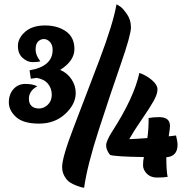

<svg xmlns="http://www.w3.org/2000/svg" viewBox="-20 -788 880 890"><path d="M259 -464Q292 -450 311.5 -420.5Q331 -391 331 -357Q331 -305 282.5 -260Q234 -215 161 -215Q88 -215 54.5 -245.5Q21 -276 21 -313.5Q21 -351 42.5 -375Q64 -399 97.5 -399Q131 -399 153 -388Q114 -367 114 -330Q114 -308 126.5 -296.5Q139 -285 161 -285Q183 -285 201.5 -302.5Q220 -320 220 -349Q220 -378 202.5 -399.5Q185 -421 150 -427Q141 -425 123 -423L117 -462Q224 -480 224 -557Q224 -580 211.5 -593.5Q199 -607 183.5 -607Q168 -607 156.5 -595.5Q145 -584 145 -558Q145 -532 167 -504Q155 -500 131 -500Q107 -500 85 -519.5Q63 -539 63 -575Q63 -611 96.5 -640.5Q130 -670 188.5 -670Q247 -670 286 -642.5Q325 -615 325 -560.5Q325 -506 259 -464ZM490 -70Q472 -93 472 -114Q472 -135 501 -180Q602 -337 626 -450Q658 -439 684 -417Q710 -395 710 -373.5Q710 -352 692.5 -320.5Q675 -289 638 -235.5Q601 -182 579 -143Q611 -144 663 -148Q669 -185 669 -241Q691 -245 718 -245Q768 -245 768 -204Q768 -192 762 -156L796 -160Q803 -132 803 -117Q803 -63 751 -59Q751 3 757 32Q737 35 707.5 35Q678 35 660.5 17Q643 -1 643 -22Q643 -43 647 -60Q512 -62 490 -70ZM520 -768Q528 -764 539 -756.5Q550 -749 568.5 -722.5Q587 -696 587 -661Q587 -626 540 -491Q493 -356 438.5 -188Q384 -20 370 82Q360 82 338.5 74Q317 66 303.5 57Q290 48 279 29Q268 10 268 -14Q268 -59 323 -201.5Q378 -344 441.5 -512Q505 -680 520 -768Z"/></svg>

Font: MeriendaOneRegular
Style: Regular
Weight: 400
Designer: Eduardo Rodriguez Tunni
Foundry: Eduardo Rodriguez Tunni
Version: Version 1.001